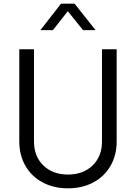

<svg xmlns="http://www.w3.org/2000/svg" viewBox="-20 -1013 740 1045"><path d="M85 -243V-745H165V-243Q165 -162 216 -112.5Q267 -63 350 -63Q433 -63 484 -112.5Q535 -162 535 -243V-745H615V-243Q615 -169 582 -111Q549 -53 488.5 -20.5Q428 12 350 12Q272 12 211.5 -20.5Q151 -53 118 -111Q85 -169 85 -243ZM312 -993H386L500 -849H432L349 -952L268 -849H200Z"/></svg>

Font: Eudoxus Sans
Style: Regular
Weight: 400
Designer: Stijn de Vries
Foundry: tokotype
Version: Version 2.005